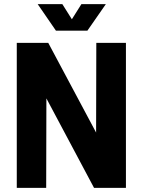

<svg xmlns="http://www.w3.org/2000/svg" viewBox="-20 -907 695 927"><path d="M61 0H203L204 -432L434 0H588V-700H445L444 -267L213 -700H61ZM162 -887 250 -759H402L491 -887H373L327 -814L281 -887Z"/></svg>

Font: Vanilla Cream Black
Style: Regular
Weight: 900
Designer: Jeremy Tribby, Jinavaṁso
Foundry: Tribby Type
Version: Version 1.422;Glyphs 3.1.2 (3151)